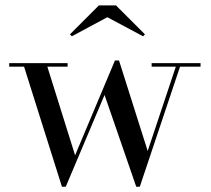

<svg xmlns="http://www.w3.org/2000/svg" viewBox="-20 -700 804 730"><path d="M388 -634.5 253 -562 246 -569.5 356 -679.5H421L531 -569.5L524 -562ZM265.5 -109.5 417 -470H432.5L541.5 -126L648.5 -446.5H556.5V-460H742.5V-446.5H664.5L511.5 10H498L377.5 -339L230 10H215.5L71.5 -446.5H15V-460H237V-446.5H160Z"/></svg>

Font: Bodoni* 16pt
Style: Regular
Weight: 400
Version: Version 2.3